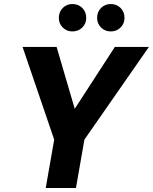

<svg xmlns="http://www.w3.org/2000/svg" viewBox="-20 -933 759 953"><path d="M207 0 249 -240 92 -700H261L351 -393L550 -700H719L399 -240L357 0ZM339 -777Q311 -777 291.5 -796.5Q272 -816 272 -844Q272 -874 291.5 -893.5Q311 -913 339 -913Q369 -913 388.5 -893.5Q408 -874 408 -844Q408 -816 388.5 -796.5Q369 -777 339 -777ZM530 -777Q501 -777 481.5 -796.5Q462 -816 462 -844Q462 -874 481.5 -893.5Q501 -913 530 -913Q559 -913 578.5 -893.5Q598 -874 598 -844Q598 -816 578.5 -796.5Q559 -777 530 -777Z"/></svg>

Font: DM Sans 9pt Black
Style: Italic
Weight: 900
Italic angle: -10°
Version: Version 4.004;gftools[0.9.30]